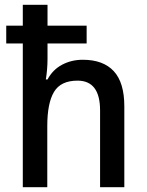

<svg xmlns="http://www.w3.org/2000/svg" viewBox="-20 -780 611 800"><path d="M178 -760V-673H341V-599H178V-535Q178 -512 176 -489.5Q174 -467 171 -449H178Q200 -490 239 -510.5Q278 -531 325 -531Q410 -531 454 -483.5Q498 -436 498 -337V0H397V-320Q397 -444 303 -444Q233 -444 205 -397Q177 -350 177 -255V0H75V-599H6V-673H75V-760Z"/></svg>

Font: Noto Sans Thai SemCond Med
Style: Regular
Weight: 500
Width: 4
Designer: Monotype Design Team
Foundry: Monotype Imaging Inc.
Version: Version 2.002; ttfautohint (v1.8.4.7-5d5b)